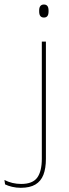

<svg xmlns="http://www.w3.org/2000/svg" viewBox="-87 -674 311 870"><path d="M121 0H102.5V-485.5H121ZM112 -594.5Q101.5 -594.5 96 -601.2Q90.5 -608 90.5 -622V-626.5Q90.5 -640 96 -646.8Q101.5 -653.5 112 -653.5Q122.5 -653.5 127.8 -646.8Q133 -640 133 -626.5V-622Q133 -608 127.8 -601.2Q122.5 -594.5 112 -594.5ZM7 177Q-13.5 177 -32.2 172.5Q-51 168 -64 161.5L-67 141.5Q-49.5 150.5 -30.5 155Q-11.5 159.5 9 159.5Q61 159.5 81.8 130.8Q102.5 102 102.5 45.5V-158H121V46Q121 88.5 109.8 117.8Q98.5 147 73.5 162Q48.5 177 7 177Z"/></svg>

Font: Anek Kannada Medium Thin
Style: Regular
Weight: 250
Version: Version 1.003